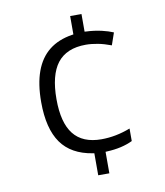

<svg xmlns="http://www.w3.org/2000/svg" viewBox="-81 -784 735 854"><g transform="rotate(-10 286.0 -357.5)"><path d="M466.8 -121.6Q442.4 -109.9 413.6 -103.3Q384.8 -96.7 350.6 -95.2L343.8 -94.7V-87.9V2.4H293.5V-90.8V-97.2L287.1 -98.1Q191.4 -113.3 146 -177.2Q100.1 -242.2 100.1 -361.8Q100.1 -443.4 120.8 -500.2Q141.6 -557.1 183.1 -590.1Q224.6 -623 287.1 -632.8L293.5 -633.8V-640.1V-716.8H344.7V-644V-637.2L351.6 -636.7Q387.7 -635.3 421.9 -627.4Q451.2 -620.6 472.7 -611.3L453.6 -556.2Q438 -562 423.1 -566.4Q408.2 -570.8 394 -573.5Q379.9 -576.2 366.5 -577.6Q353 -579.1 339.8 -579.1Q252.4 -579.1 210.4 -524.9Q169.4 -471.2 169.4 -362.8Q169.4 -256.8 210 -205.1Q251 -152.8 335.9 -152.8Q400.9 -152.8 466.8 -178.2Z"/></g></svg>

Font: Sahel Light FD
Style: Light-FD
Weight: 300
Foundry: Saber Rastikerdar (saber.rastikerdar@gmail.com)
Version: Version 3.3.0